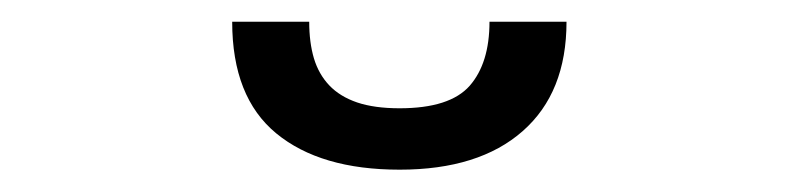

<svg xmlns="http://www.w3.org/2000/svg" viewBox="-20 -924 717 172"><path d="M338 -772Q267 -772 227.5 -804.5Q188 -837 188 -904.5H257Q257 -886 261.2 -871.8Q265.5 -857.5 275 -847.5Q284.5 -837.5 300 -832.2Q315.5 -827 338 -827Q383 -827 400.8 -847.2Q418.5 -867.5 418.5 -904.5H487.5Q487.5 -841 448.2 -806.5Q409 -772 338 -772Z"/></svg>

Font: Lato
Style: Regular
Weight: 400
Designer: Lukasz Dziedzic with Adam Twardoch and Botio Nikoltchev
Foundry: tyPoland Lukasz Dziedzic
Version: Version 2.015; 2015-08-06; http://www.latofonts.com/